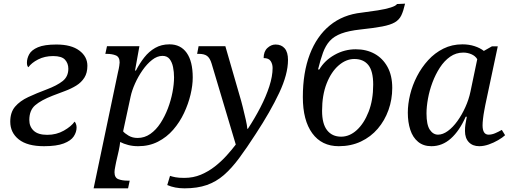

<svg xmlns="http://www.w3.org/2000/svg" viewBox="-20 -788 2782 1048"><path d="M220 10Q129 10 82.5 -27Q36 -64 36 -124Q36 -175 62.5 -206Q89 -237 134 -258Q179 -279 235 -300Q291 -321 322 -345.5Q353 -370 353 -413Q353 -442 335 -462Q317 -482 270 -482Q224 -482 188 -463.5Q152 -445 135 -421Q127 -427 127 -446Q127 -469 139.5 -492Q152 -515 187 -530Q222 -545 288 -545Q369 -545 413 -512Q457 -479 457 -429Q457 -390 440.5 -364Q424 -338 396.5 -321Q369 -304 335.5 -291.5Q302 -279 268 -266Q204 -241 172 -213.5Q140 -186 140 -133Q140 -97 164 -74.5Q188 -52 238 -52Q288 -52 328.5 -75Q369 -98 387 -124Q391 -121 394.5 -112Q398 -103 398 -92Q398 -67 382.5 -43.5Q367 -20 328 -5Q289 10 220 10Z M624 -394Q629 -414 631 -428.5Q633 -443 633 -447Q633 -477 612.5 -485.5Q592 -494 563 -494H555L564 -536H741L717 -403H722Q742 -442 767.5 -474.5Q793 -507 827 -526.5Q861 -546 905 -546Q966 -546 999 -499.5Q1032 -453 1032 -365Q1032 -322 1020 -271.5Q1008 -221 984.5 -171Q961 -121 925.5 -80Q890 -39 842 -14.5Q794 10 734 10Q705 10 680 3.5Q655 -3 636 -13Q635 -5 633 9Q631 23 628 35L614 96Q613 102 609 121.5Q605 141 605 152Q605 182 626 190Q647 198 675 198H688L679 240H491ZM731 -35Q769 -35 800.5 -57Q832 -79 856 -116Q880 -153 896.5 -196.5Q913 -240 921.5 -284.5Q930 -329 930 -366Q930 -395 924.5 -422Q919 -449 905.5 -466Q892 -483 867 -483Q838 -483 810 -461Q782 -439 758 -404.5Q734 -370 717 -332Q700 -294 693 -261L652 -71Q661 -60 682 -47.5Q703 -35 731 -35Z M987 240Q934 240 893 222L908 172Q920 176 937.5 179.5Q955 183 986 183Q1035 183 1076.5 165.5Q1118 148 1153 120.5Q1188 93 1216.5 61.5Q1245 30 1267 1L1135 -441Q1126 -471 1110.5 -482.5Q1095 -494 1066 -494H1056L1064 -536H1210L1288 -266Q1296 -240 1305 -204Q1314 -168 1321.5 -135Q1329 -102 1330 -85H1333Q1371 -143 1401.5 -202Q1432 -261 1450 -316.5Q1468 -372 1468 -417Q1468 -438 1457.5 -454.5Q1447 -471 1419 -471Q1419 -507 1439.5 -526Q1460 -545 1484 -545Q1516 -545 1534 -524Q1552 -503 1552 -461Q1552 -383 1504 -281Q1456 -179 1376 -57Q1327 19 1285.5 75Q1244 131 1202 167.5Q1160 204 1108.5 222Q1057 240 987 240Z M1829 10Q1736 10 1684.5 -60.5Q1633 -131 1633 -258Q1633 -392 1671 -491.5Q1709 -591 1780.5 -649.5Q1852 -708 1954 -719Q2001 -725 2042.5 -731.5Q2084 -738 2112.5 -747Q2141 -756 2147 -766L2191 -768Q2182 -728 2170.5 -704Q2159 -680 2135 -666Q2111 -652 2066.5 -643.5Q2022 -635 1947 -627Q1883 -620 1843 -605Q1803 -590 1780 -564.5Q1757 -539 1743 -500.5Q1729 -462 1716 -409H1723Q1752 -458 1806 -488.5Q1860 -519 1922 -519Q1980 -519 2024.5 -494.5Q2069 -470 2095 -423Q2121 -376 2121 -308Q2121 -245 2100.5 -187.5Q2080 -130 2042 -85.5Q2004 -41 1950 -15.5Q1896 10 1829 10ZM1842 -42Q1888 -42 1927.5 -78Q1967 -114 1992 -178Q2017 -242 2017 -326Q2017 -400 1990.5 -433Q1964 -466 1914 -466Q1869 -466 1828.5 -431Q1788 -396 1763 -332.5Q1738 -269 1738 -183Q1738 -112 1765.5 -77Q1793 -42 1842 -42Z M2335 10Q2291 10 2262 -14Q2233 -38 2219.5 -79.5Q2206 -121 2206 -173Q2206 -220 2218.5 -271.5Q2231 -323 2256 -371.5Q2281 -420 2317 -459.5Q2353 -499 2400 -522.5Q2447 -546 2504 -546Q2540 -546 2570.5 -536Q2601 -526 2621 -510L2665 -535H2697L2629 -215Q2627 -204 2623 -183Q2619 -162 2616.5 -140Q2614 -118 2614 -104Q2614 -53 2647 -53Q2664 -53 2682 -60.5Q2700 -68 2719 -79L2737 -50Q2723 -37 2699 -23Q2675 -9 2648 0.5Q2621 10 2596 10Q2560 10 2539 -12Q2518 -34 2518 -73Q2518 -93 2520.5 -109.5Q2523 -126 2528 -151H2522Q2488 -74 2441 -32Q2394 10 2335 10ZM2371 -53Q2397 -53 2424.5 -73Q2452 -93 2476.5 -127Q2501 -161 2520 -203Q2539 -245 2548 -288L2585 -465Q2574 -483 2553 -492Q2532 -501 2509 -501Q2469 -501 2437 -478.5Q2405 -456 2381 -419Q2357 -382 2340.5 -338Q2324 -294 2316 -249.5Q2308 -205 2308 -169Q2308 -107 2326 -80Q2344 -53 2371 -53Z"/></svg>

Font: NotoSerif-Italic
Style: Regular
Weight: 400
Italic angle: -12°
Designer: Monotype Design Team
Foundry: Monotype Imaging Inc.
Version: Version 2.007; ttfautohint (v1.8) -l 8 -r 50 -G 200 -x 14 -D